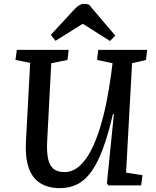

<svg xmlns="http://www.w3.org/2000/svg" viewBox="-20 -959 805 993"><path d="M632 -66 717 -53 710 0H540L533 -12L569 -369H564Q540 -265 513 -192Q486 -119 454 -73.5Q422 -28 381.5 -7Q341 14 290 14Q228 14 187 -12.5Q146 -39 128 -92.5Q110 -146 114 -225L136 -634L60 -649L67 -701H335L329 -649L245 -632L224 -230Q221 -172 229 -136.5Q237 -101 257.5 -85Q278 -69 314 -69Q355 -69 389.5 -99Q424 -129 450.5 -180.5Q477 -232 497 -297Q517 -362 531 -432.5Q545 -503 554 -569L562 -632L482 -649L488 -701H741L735 -649L663 -632ZM576 -775 549 -747 408 -836 267 -748 243 -779 363 -909Q378 -925 390 -932Q402 -939 413 -939Q422 -939 428.5 -938Q435 -937 441 -934Z"/></svg>

Font: Literata Medium
Style: Italic
Weight: 500
Italic angle: -2°
Designer: Latin by Veronika Burian and Jose Scaglione. Greek by Irene Vlachou. Cyrillic by Vera Evstafieva
Foundry: TypeTogether
Version: Version 3.103;gftools[0.9.29]